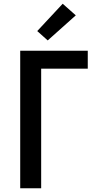

<svg xmlns="http://www.w3.org/2000/svg" viewBox="-20 -1006 540 1026"><path d="M88 0V-735H449V-639H200V0ZM235 -790 179 -840 315 -986 385 -924Z"/></svg>

Font: Zed Mono
Style: Bold
Weight: 700
Monospace: yes
Designer: Belleve Invis
Foundry: Belleve Invis
Version: Version 1.0.0; ttfautohint (v1.8.4)